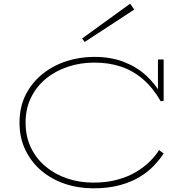

<svg xmlns="http://www.w3.org/2000/svg" viewBox="-20 -1009 1004 1043"><path d="M487 14Q405 14 332.5 -10.5Q260 -35 205 -81.5Q150 -128 118 -194Q86 -260 86 -343Q86 -427 119 -493Q152 -559 209 -605.5Q266 -652 339 -676Q412 -700 492 -700Q582 -700 652 -673Q722 -646 772.5 -600Q823 -554 854 -498L838 -502V-686H869V-461L853 -459Q811 -532 757 -578.5Q703 -625 637.5 -647Q572 -669 492 -669Q417 -669 349 -646.5Q281 -624 229.5 -581.5Q178 -539 148.5 -479Q119 -419 119 -343Q119 -268 147.5 -208Q176 -148 226.5 -105.5Q277 -63 343.5 -40Q410 -17 487 -17Q560 -17 618 -33Q676 -49 720 -75.5Q764 -102 795 -133Q826 -164 844 -194L869 -175Q848 -143 816.5 -109.5Q785 -76 739 -48Q693 -20 630.5 -3Q568 14 487 14ZM440 -781 426 -800 687 -989 709 -957Z"/></svg>

Font: BioRhyme SemiExpanded ExtraLight
Style: Regular
Weight: 250
Width: 6
Designer: Aoife Mooney
Foundry: Aoife Mooney Type
Version: Version 1.600;gftools[0.9.33]